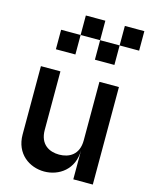

<svg xmlns="http://www.w3.org/2000/svg" viewBox="-120 -876 739 951"><g transform="rotate(15 250.0 -400.0)"><path d="M200 0C275 0 350 -50 350 -150V0H450V-500H350V-200C350 -125 300 -100 250 -100C200 -100 150 -125 150 -200V-500H50V-150C50 -50 125 0 200 0ZM100 -600H200V-700H100ZM200 -700H300V-800H200ZM300 -600H400V-700H300ZM400 -700H500V-800H400Z"/></g></svg>

Font: LS-VG5000
Style: Regular
Weight: 400
Designer: Justin Bihan, 2021
Foundry: Justin Bihan, 2021
Version: Version 1.000;Glyphs 3.1.2 (3151)